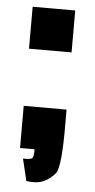

<svg xmlns="http://www.w3.org/2000/svg" viewBox="-49 -623 347 704"><g transform="rotate(5 124.5 -271.5)"><path d="M42.5 -438V-592.3H199.2V-438ZM66.9 -34.7Q84.5 -34.7 89.8 -39.8Q95.2 -44.9 95.2 -72.3H41.5V-227.5H199.2V-184.6Q200.7 -16.1 180.9 7.8Q161.1 31.7 136.5 41.7Q111.8 51.8 75.2 46.4L55.7 -34.7Z"/></g></svg>

Font: Oswald-Bold
Style: Bold
Weight: 700
Designer: vernon adams
Foundry: vernon adams
Version: Version 2.002; ttfautohint (v0.92.18-e454-dirty) -l 8 -r 50 